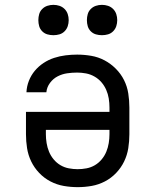

<svg xmlns="http://www.w3.org/2000/svg" viewBox="-20 -763 640 791"><path d="M300 8Q271 8 242.5 3Q214 -2 188 -15.5Q162 -29 141.5 -50.5Q121 -72 108.5 -98Q96 -124 91.5 -152.5Q87 -181 87 -210V-302H431V-320Q431 -339 428 -357.5Q425 -376 417.5 -393Q410 -410 398 -424Q386 -438 369.5 -447.5Q353 -457 334.5 -460.5Q316 -464 298 -464Q277 -464 256.5 -461Q236 -458 217.5 -448.5Q199 -439 186 -421.5Q173 -404 171 -383H89Q90 -407 99 -430Q108 -453 123.5 -471.5Q139 -490 159.5 -503.5Q180 -517 203 -524.5Q226 -532 250 -535Q274 -538 298 -538Q327 -538 356 -533Q385 -528 410.5 -514.5Q436 -501 457 -480Q478 -459 491 -433Q504 -407 508.5 -378Q513 -349 513 -320V-210Q513 -181 508.5 -152.5Q504 -124 491.5 -98Q479 -72 458.5 -50.5Q438 -29 412 -15.5Q386 -2 357.5 3Q329 8 300 8ZM300 -66Q318 -66 336.5 -69.5Q355 -73 371 -82.5Q387 -92 399 -106.5Q411 -121 418 -138Q425 -155 428 -173.5Q431 -192 431 -210V-228H169V-210Q169 -192 172 -173.5Q175 -155 182 -138Q189 -121 201 -106.5Q213 -92 229 -82.5Q245 -73 263.5 -69.5Q282 -66 300 -66ZM400 -618Q387 -618 375 -621.5Q363 -625 354 -634Q345 -643 341.5 -655Q338 -667 338 -680Q338 -693 341.5 -705Q345 -717 354 -726Q363 -735 375 -739Q387 -743 400 -743Q413 -743 425 -739Q437 -735 446 -726Q455 -717 459 -705Q463 -693 463 -680Q463 -667 459 -655Q455 -643 446 -634Q437 -625 425 -621.5Q413 -618 400 -618ZM200 -618Q187 -618 175 -621.5Q163 -625 154 -634Q145 -643 141.5 -655Q138 -667 138 -680Q138 -693 141.5 -705Q145 -717 154 -726Q163 -735 175 -739Q187 -743 200 -743Q213 -743 225 -739Q237 -735 246 -726Q255 -717 259 -705Q263 -693 263 -680Q263 -667 259 -655Q255 -643 246 -634Q237 -625 225 -621.5Q213 -618 200 -618Z"/></svg>

Font: Iosevka Curly Slab Extended
Style: Regular
Weight: 400
Width: 7
Monospace: yes
Designer: Belleve Invis
Foundry: Belleve Invis
Version: Version 11.1.0; ttfautohint (v1.8.3)